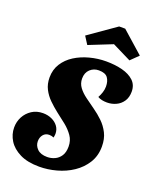

<svg xmlns="http://www.w3.org/2000/svg" viewBox="-165 -989 895 1104"><g transform="rotate(20 282.5 -436.5)"><path d="M212 21Q140 21 93 -2.5Q46 -26 23 -63Q0 -100 0 -142Q0 -178 16 -208Q32 -238 61 -257Q90 -276 129 -276Q159 -276 183.5 -264.5Q208 -253 222 -233.5Q236 -214 236 -188Q236 -183 235 -177Q234 -171 233 -165Q226 -168 219 -169.5Q212 -171 205 -171Q182 -171 168.5 -154.5Q155 -138 155 -114Q155 -87 175.5 -67Q196 -47 236 -47Q260 -47 282 -57Q304 -67 318 -88.5Q332 -110 332 -145Q332 -182 312.5 -210Q293 -238 264 -261.5Q235 -285 203 -309Q175 -331 150 -355.5Q125 -380 109 -411Q93 -442 93 -482Q93 -530 116.5 -567Q140 -604 179.5 -629Q219 -654 268.5 -667Q318 -680 368 -680Q423 -680 467.5 -668.5Q512 -657 538.5 -632Q565 -607 565 -566Q565 -531 549 -507Q533 -483 507 -471Q481 -459 452 -459Q436 -459 421.5 -462Q407 -465 395 -472Q404 -488 410 -506.5Q416 -525 416 -543Q416 -576 401 -596.5Q386 -617 346 -617Q315 -617 293 -596.5Q271 -576 271 -540Q271 -510 288.5 -486.5Q306 -463 334 -442.5Q362 -422 393 -400Q423 -379 450 -353Q477 -327 494.5 -292.5Q512 -258 512 -211Q512 -154 485 -110.5Q458 -67 414 -37.5Q370 -8 317 6.5Q264 21 212 21ZM233 -731 203 -778 369 -894H406L538 -777L491 -731L376 -788Z"/></g></svg>

Font: Sansita Swashed Light
Style: Bold
Weight: 700
Version: Version 1.003